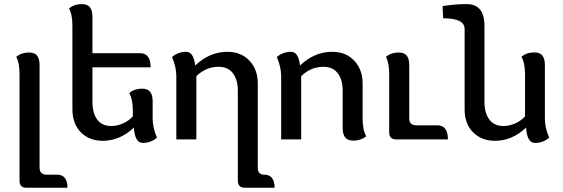

<svg xmlns="http://www.w3.org/2000/svg" viewBox="-20 -676 2729 931"><path d="M307.1 234.4H108.4Q74.7 234.4 74.7 200.7V-315.4Q74.7 -372.6 58.6 -400.4Q84.5 -421.4 120.1 -421.4Q148.4 -421.4 160.2 -406Q171.9 -390.6 171.9 -359.9V136.7Q171.9 170.9 206.1 170.9H255.9Q307.1 170.9 307.1 234.4Z M671.9 17.1Q634.3 17.1 628.9 -57.1Q561 6.8 478 6.8Q414.1 6.8 372.6 -33.9Q331.1 -74.7 331.1 -147V-550.3Q331.1 -606.4 314.5 -635.3Q340.3 -656.2 376 -656.2Q404.3 -656.2 416.3 -640.9Q428.2 -625.5 428.2 -594.7V-418H659.2Q710.4 -418 710.4 -349.6H428.2V-182.1Q428.2 -127.9 451.4 -96.4Q474.6 -64.9 519 -64.9Q545.9 -64.9 574 -76.4Q602.1 -87.9 624 -111.3V-140.1Q624 -194.3 606.4 -225.1Q632.3 -246.1 668 -246.1Q696.3 -246.1 708.3 -230.7Q720.2 -215.3 720.2 -184.6V-100.6Q720.2 -56.6 741.2 -8.3Q711.4 17.1 671.9 17.1Z M1311.5 234.4H1167.5Q1133.3 234.4 1133.3 200.2V-235.8Q1133.3 -289.6 1109.4 -320.8Q1085.4 -352.1 1040 -352.1Q978.5 -352.1 932.1 -306.6V0H835V-307.1Q835 -351.1 814 -399.4Q843.3 -424.8 882.8 -424.8Q918.5 -424.8 926.3 -359.4H927.7Q996.6 -424.8 1083 -424.8Q1148.9 -424.8 1189.5 -381.8Q1230 -338.9 1230 -271V137.2Q1230 170.9 1260.3 170.9Q1311.5 170.9 1311.5 234.4Z M1694.3 5.9Q1666 5.9 1653.8 -9.5Q1641.6 -24.9 1641.6 -55.7V-235.8Q1641.6 -289.6 1617.7 -320.8Q1593.8 -352.1 1548.3 -352.1Q1486.8 -352.1 1440.4 -306.6V0H1343.3V-307.1Q1343.3 -351.1 1322.3 -399.4Q1351.6 -424.8 1391.1 -424.8Q1426.8 -424.8 1434.6 -359.4H1436Q1504.9 -424.8 1591.3 -424.8Q1657.2 -424.8 1697.8 -381.8Q1738.3 -338.9 1738.3 -271V-100.1Q1738.3 -45.9 1755.9 -15.1Q1730 5.9 1694.3 5.9Z M2151.9 0H1901.4Q1867.2 0 1867.2 -33.7V-315.4Q1867.2 -372.6 1851.1 -400.4Q1877 -421.4 1912.6 -421.4Q1940.9 -421.4 1952.6 -406Q1964.4 -390.6 1964.4 -359.9V-102.5Q1964.4 -68.4 1998 -68.4H2100.1Q2151.9 -68.4 2151.9 0Z M2573.7 17.1Q2536.1 17.1 2530.8 -57.1Q2462.9 6.8 2379.9 6.8Q2315.9 6.8 2274.4 -33.9Q2232.9 -74.7 2232.9 -147V-535.6Q2232.9 -587.4 2128.9 -587.4L2126 -646.5Q2187.5 -656.2 2242.7 -656.2Q2329.1 -656.2 2329.1 -550.8V-182.1Q2329.1 -127.9 2352.8 -96.4Q2376.5 -64.9 2420.9 -64.9Q2447.8 -64.9 2475.8 -76.4Q2503.9 -87.9 2525.9 -111.3V-315.9Q2525.9 -370.1 2508.3 -400.9Q2534.2 -421.9 2569.8 -421.9Q2598.1 -421.9 2610.1 -406.5Q2622.1 -391.1 2622.1 -360.4V-100.6Q2622.1 -56.6 2643.1 -8.3Q2613.3 17.1 2573.7 17.1Z"/></svg>

Font: Bainsley
Style: Regular
Weight: 400
Designer: Paul James MIller
Foundry: High-Logic / Made with FontCreator
Version: Version 1.411;March 28, 2021;FontCreator 13.0.0.2683 64-bit